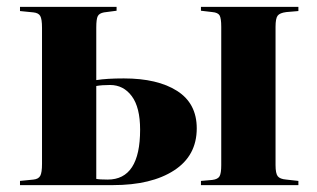

<svg xmlns="http://www.w3.org/2000/svg" viewBox="-20 -538 922 558"><path d="M38.1 0V-12.2L77.1 -16.1Q91.8 -17.6 96.9 -26.9Q102.1 -36.1 102.1 -62V-457Q102.1 -482.9 96.9 -491.7Q91.8 -500.5 77.1 -502L38.1 -505.9V-518.1H318.8V-506.8L282.2 -502Q268.6 -499.5 264.2 -491.2Q259.8 -482.9 259.8 -458V-305.2Q290 -310.1 339.8 -310.1Q438 -310.1 494.9 -273.7Q551.8 -237.3 551.8 -165Q551.8 -85.4 485.8 -42.7Q419.9 0 308.1 0ZM564 0V-12.2L597.2 -15.1Q613.3 -17.1 618.2 -25.9Q623 -34.7 623 -58.1V-460Q623 -484.9 618.2 -493.2Q613.3 -501.5 597.2 -502.9L564 -506.8V-518.1H847.2V-505.9L812 -502.9Q793 -500.5 786.9 -492.4Q780.8 -484.4 780.8 -460V-58.1Q780.8 -34.2 787.1 -25.9Q793.5 -17.6 812 -16.1L847.2 -12.2V0ZM293 -16.1Q387.2 -16.1 387.2 -161.1Q387.2 -226.1 363 -258.5Q338.9 -291 299.8 -291Q276.4 -291 259.8 -288.1V-18.1Q269.5 -16.1 293 -16.1Z"/></svg>

Font: Display Regular
Style: Bold
Weight: 700
Designer: Latin by Veronika Burian and Jose Scaglione. Greek by Irene Vlachou. Cyrillic by Vera Evstafieva.
Foundry: TypeTogether
Version: Version 3.002